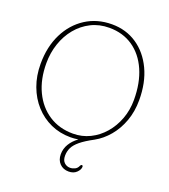

<svg xmlns="http://www.w3.org/2000/svg" viewBox="-162 -824 1014 1149"><g transform="rotate(20 345.5 -249.5)"><path d="M353 -708.5Q442.5 -708.5 511.8 -662Q581 -615.5 620.5 -532Q660 -448.5 660 -337.5Q660 -265 637.8 -203.8Q615.5 -142.5 577 -96.8Q538.5 -51 490.5 -24.5Q437 4 408 28Q379 52 367.8 75.5Q356.5 99 356.5 126.5Q356.5 155.5 372 170Q387.5 184.5 408.5 184.5Q424 184.5 439 177.2Q454 170 461 153Q465 145 470 145Q477 144 477.5 154Q477 172.5 458.2 190.5Q439.5 208.5 408.5 208.5Q373.5 208.5 351.5 186Q329.5 163.5 329.5 127Q329.5 91.5 348 61Q366.5 30.5 398.5 8Q371 12 349 12Q280.5 12 222.5 -14.2Q164.5 -40.5 121.5 -88Q78.5 -135.5 54.8 -199.8Q31 -264 31 -340.5Q31 -449 72.2 -532Q113.5 -615 186.2 -661.8Q259 -708.5 353 -708.5ZM630 -327.5Q630 -436 594.8 -516Q559.5 -596 495.5 -639.8Q431.5 -683.5 345 -683.5Q281 -683.5 229 -657.2Q177 -631 139.5 -585.5Q102 -540 82 -480.8Q62 -421.5 62 -355.5Q62 -253.5 98.8 -176.5Q135.5 -99.5 201.5 -56.5Q267.5 -13.5 355 -13.5Q412.5 -13.5 462.5 -38Q512.5 -62.5 550 -105.8Q587.5 -149 608.8 -206Q630 -263 630 -327.5Z"/></g></svg>

Font: Fraunces 144pt S100 Thin
Style: Regular
Weight: 100
Version: Version 1.000; ttfautohint (v1.8.3)